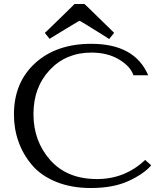

<svg xmlns="http://www.w3.org/2000/svg" viewBox="-20 -932 799 964"><path d="M709 -129 739 -102Q704 -60 627 -24Q550 12 436 12Q338 12 262 -19Q186 -50 141 -103Q96 -156 73 -220.5Q50 -285 50 -357Q50 -518 156.5 -615Q263 -712 438 -712Q657 -712 724 -554H650Q635 -599 577.5 -633.5Q520 -668 439 -668Q312 -668 230 -581Q148 -494 148 -359Q148 -223 232.5 -128Q317 -33 467 -33Q607 -33 709 -129ZM379 -828 342 -806Q304 -783 266 -760L229 -737L205 -767Q205 -766 242.5 -802.5Q280 -839 317.5 -875.5Q355 -912 354 -912H404Q403 -913 419 -898Q435 -883 456.5 -861.5Q478 -840 500.5 -818.5Q523 -797 538 -782L553 -767L528 -736Q529 -736 491.5 -759.5Q454 -783 416.5 -806Q379 -829 379 -828Z"/></svg>

Font: Tenor Sans
Style: Regular
Weight: 400
Designer: Denis Masharov
Foundry: Denis Masharov
Version: Version 1.1